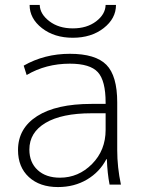

<svg xmlns="http://www.w3.org/2000/svg" viewBox="-20 -748 578 778"><path d="M408 -728H450Q450 -673 400 -634Q350 -595 275 -595Q200 -595 150 -634Q100 -673 100 -728H141Q142 -691 180 -662Q218 -633 275 -633Q332 -633 369.5 -661.5Q407 -690 408 -728ZM263 -530Q367 -530 411 -485.5Q455 -441 455 -333V-140Q455 -70 470 0H424Q415 -46 413 -103H411Q384 -51 332.5 -20.5Q281 10 215 10Q141 10 97 -30.5Q53 -71 53 -140Q53 -228 130.5 -277.5Q208 -327 351 -327H408V-332Q408 -421 376.5 -455.5Q345 -490 263 -490Q166 -490 88 -444L76 -482Q160 -530 263 -530ZM99 -142Q99 -90 132.5 -59Q166 -28 223 -28Q298 -28 353 -83.5Q408 -139 408 -222V-289H351Q230 -289 164.5 -250Q99 -211 99 -142Z"/></svg>

Font: M PLUS 1p Light
Style: Regular
Weight: 300
Version: Version 1.061